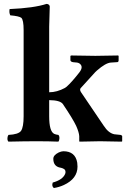

<svg xmlns="http://www.w3.org/2000/svg" viewBox="-20 -718 653 976"><path d="M301.8 50.8Q362.8 50.8 372.6 108.9Q374 118.7 374 128.9Q374 190.4 304.2 222.7Q280.8 233.4 253.9 237.8Q241.7 229 248 210Q297.4 196.3 310.5 167.5Q313 161.6 313 157.2Q313 151.4 311 147.2Q309.1 143.1 304.4 140.6Q299.8 138.2 297.4 137.2Q294.9 136.2 289.6 134.8L284.2 133.8Q251 126.5 251 88.9Q251 70.8 278.3 57.1Q291 51.3 301.8 50.8ZM100.1 -127V-564.9Q100.1 -616.7 88.4 -627.4Q77.1 -636.2 32.2 -640.1Q25.4 -654.3 28.8 -671.9Q152.3 -677.2 216.8 -698.2Q231.4 -696.8 232.9 -685.1Q232.9 -683.1 230 -583V-249Q269.5 -249 310.1 -271Q315.9 -274.4 318.8 -277.3Q344.2 -299.8 382.8 -349.1Q406.7 -379.4 383.8 -395.5Q377.9 -398.9 372.1 -399.9L351.1 -401.9Q338.4 -404.3 337.9 -412.1V-434.1L342.8 -436Q343.8 -436 464.8 -434.1L580.1 -436L583 -434.1V-412.1Q583 -403.8 577.6 -402.3Q575.2 -401.9 573.2 -401.9L543 -399.9Q516.6 -397.9 472.7 -359.4Q467.8 -355 463.9 -351.1L389.2 -269Q384.3 -260.7 392.1 -249L507.8 -78.1Q531.2 -42 560.5 -35.6Q562.5 -35.2 564 -35.2L592.8 -32.2Q600.1 -30.3 601.1 -25.9V0L598.1 2Q597.2 2 488.8 0L384.8 2L382.8 0V-25.9Q381.8 -44.9 367.2 -78.1Q350.1 -114.3 299.3 -189.5Q285.2 -208.5 230 -209V-127Q230 -50.3 255.4 -37.6Q263.7 -33.7 276.9 -32.2Q285.2 -23.9 280.3 -4.4Q278.8 0 276.9 2Q228.5 0 165 0Q106.4 0 22.9 2Q14.6 -6.3 19.5 -25.4Q21 -29.8 22.9 -32.2Q73.7 -34.7 86.9 -52.7Q100.1 -72.3 100.1 -127Z"/></svg>

Font: Linux Libertine O
Style: Bold
Weight: 700
Designer: Philipp H. Poll
Foundry: Philipp H. Poll
Version: Version 5.0.0